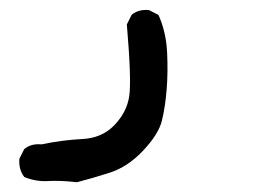

<svg xmlns="http://www.w3.org/2000/svg" viewBox="-20 -43 540 391"><path d="M136.7 328.1Q102.5 324.2 77.6 325.7Q52.7 327.1 29.3 317.4Q17.6 301.8 19.5 280.3L29.3 260.7Q43 249 64.5 251Q106.4 242.2 147 240.2Q187.5 238.3 212.9 211.9Q238.3 185.5 243.2 152.8Q248 120.1 238.3 6.8L248 -12.7Q261.7 -24.4 283.2 -22.5L302.7 -12.7Q318.4 22.5 320.3 63.5Q322.3 104.5 319.3 140.1Q316.4 175.8 309.6 203.1Q302.7 230.5 271.5 263.7Q240.2 296.9 203.6 308.6Q167 320.3 136.7 328.1Z"/></svg>

Font: JasonHandwriting4
Style: Regular
Weight: 400
Version: Version 1.01.21